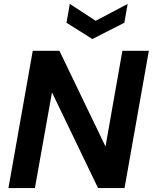

<svg xmlns="http://www.w3.org/2000/svg" viewBox="-20 -959 779 979"><path d="M23 0 147 -700H283L518 -212L604 -700H739L615 0H480L245 -488L158 0ZM631 -939 614 -843 451 -760 319 -843 336 -939 468 -853Z"/></svg>

Font: DM Sans 24pt
Style: Bold Italic
Weight: 700
Italic angle: -10°
Designer: Colophon Foundry, Jonny Pinhorn
Foundry: Colophon Foundry
Version: Version 4.004;gftools[0.9.30]